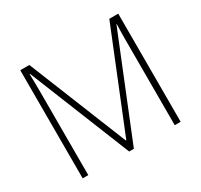

<svg xmlns="http://www.w3.org/2000/svg" viewBox="-149 -972 1149 1098"><g transform="rotate(-30 425.5 -423.0)"><path d="M409 -66 140 -734H137Q138 -708 138.5 -683Q139 -658 139 -629V-66H102V-780H162L424 -130H427L690 -780H749V-66H710V-635Q710 -657 710.5 -682Q711 -707 712 -733H710L440 -66Z"/></g></svg>

Font: Noto Sans Malayalam UI ExtraLight
Style: Regular
Weight: 200
Designer: Jelle Bosma - Monotype Design Team
Foundry: Monotype Imaging Inc.
Version: Version 2.104; ttfautohint (v1.8.4.7-5d5b)